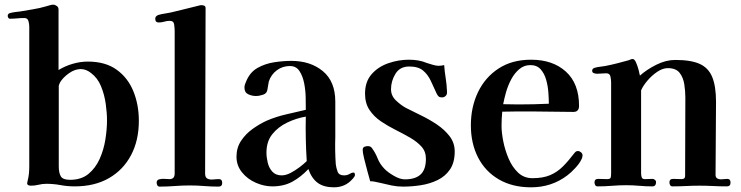

<svg xmlns="http://www.w3.org/2000/svg" viewBox="-20 -794 3163 820"><path d="M437 -279Q437 -312 431.5 -351Q426 -390 411.5 -425.5Q397 -461 369 -482Q359 -490 348 -494.5Q337 -499 325 -499Q300 -499 275 -481.5Q250 -464 237 -443Q236 -441 233.5 -435.5Q231 -430 231 -428V-83Q231 -55 240 -40.5Q249 -26 279 -26Q327 -26 357.5 -51Q388 -76 405.5 -115Q423 -154 430 -198Q437 -242 437 -279ZM573 -278Q573 -194 539.5 -131Q506 -68 445 -33Q384 2 299 2Q268 2 238.5 -3.5Q209 -9 178 -9Q161 -9 145 -5Q129 -1 112 -1Q107 -1 101.5 -3Q96 -5 96 -12Q96 -14 97 -17Q98 -20 98 -22Q102 -37 103.5 -52.5Q105 -68 105 -83V-680Q105 -691 101.5 -704Q98 -717 84 -717Q68 -717 53 -715.5Q38 -714 22 -714Q18 -714 15.5 -718Q13 -722 13 -726Q13 -735 22 -738Q33 -741 44.5 -742.5Q56 -744 66 -745Q94 -750 122 -754.5Q150 -759 177 -767Q185 -769 192.5 -771.5Q200 -774 207 -774Q215 -774 222.5 -768.5Q230 -763 230 -754V-495Q258 -512 290.5 -521.5Q323 -531 355 -531Q430 -531 478 -496.5Q526 -462 549.5 -404.5Q573 -347 573 -278Z M929 -13Q929 3 913 3Q882 3 852 0.5Q822 -2 791 -2Q759 -2 726.5 0.5Q694 3 662 3Q655 3 652 -2.5Q649 -8 649 -14Q649 -25 659.5 -28Q670 -31 683.5 -30Q697 -29 704 -29Q726 -29 726 -53V-134Q726 -266 726 -397.5Q726 -529 726 -661Q726 -672 724 -688.5Q722 -705 705 -705Q693 -705 681.5 -701.5Q670 -698 658 -698Q643 -698 643 -714Q643 -725 656 -730Q669 -734 683.5 -736Q698 -738 711 -741Q741 -748 770.5 -755.5Q800 -763 829 -770Q832 -771 835 -771.5Q838 -772 841 -772Q847 -772 852.5 -769.5Q858 -767 858 -759Q858 -583 857 -406Q856 -229 856 -53Q856 -36 866 -31Q876 -26 890 -27.5Q904 -29 915 -29Q929 -29 929 -13Z M1290 -106Q1287 -153 1286 -200.5Q1285 -248 1286 -296Q1245 -289 1206.5 -270.5Q1168 -252 1143 -221Q1118 -190 1118 -142Q1118 -122 1123.5 -99Q1129 -76 1143.5 -60.5Q1158 -45 1183 -45Q1201 -45 1221 -55.5Q1241 -66 1259.5 -80Q1278 -94 1290 -106ZM1496 -47Q1496 -43 1492.5 -38Q1489 -33 1486 -30Q1455 6 1406 6Q1363 6 1337 -13Q1311 -32 1297 -72Q1265 -38 1228.5 -18Q1192 2 1143 2Q1108 2 1072.5 -13.5Q1037 -29 1013.5 -58Q990 -87 990 -125Q990 -163 1009.5 -192.5Q1029 -222 1059 -243.5Q1089 -265 1120 -279Q1160 -296 1202 -305.5Q1244 -315 1286 -325V-329Q1286 -347 1285.5 -377.5Q1285 -408 1279 -438.5Q1273 -469 1259 -490.5Q1245 -512 1218 -512Q1187 -512 1162.5 -494Q1138 -476 1128 -446Q1126 -437 1125 -428.5Q1124 -420 1122 -411Q1120 -395 1103.5 -389.5Q1087 -384 1073 -384Q1056 -384 1040 -391.5Q1024 -399 1024 -420Q1024 -428 1026.5 -434.5Q1029 -441 1032 -448Q1048 -486 1080 -504Q1112 -522 1150.5 -528Q1189 -534 1224 -534Q1306 -534 1359 -490Q1412 -446 1412 -360V-209Q1411 -181 1411.5 -151.5Q1412 -122 1414 -93Q1416 -76 1422 -60.5Q1428 -45 1449 -45Q1463 -45 1472.5 -51Q1482 -57 1490 -57Q1494 -57 1495 -53Q1496 -49 1496 -47Z M1922 -147Q1922 -100 1902 -70.5Q1882 -41 1849 -25Q1816 -9 1777.5 -3Q1739 3 1701 3Q1676 3 1652 -2Q1628 -7 1604 -13Q1594 -15 1583 -17.5Q1572 -20 1561 -20Q1557 -34 1549.5 -61.5Q1542 -89 1535.5 -115.5Q1529 -142 1529 -153Q1529 -164 1536 -167Q1543 -170 1551 -170Q1563 -170 1569 -161Q1584 -140 1593 -117Q1602 -94 1621 -74Q1635 -59 1661.5 -43.5Q1688 -28 1709 -28Q1754 -28 1776.5 -49Q1799 -70 1799 -116Q1799 -147 1780 -168Q1761 -189 1731.5 -206Q1702 -223 1669 -239.5Q1636 -256 1606.5 -276Q1577 -296 1558 -324.5Q1539 -353 1539 -394Q1539 -445 1567 -477Q1595 -509 1638.5 -524Q1682 -539 1726 -539Q1746 -539 1765 -536Q1784 -533 1803 -525Q1812 -522 1827.5 -517.5Q1843 -513 1852 -513Q1865 -513 1877 -516Q1879 -488 1883.5 -460Q1888 -432 1889 -404V-401Q1890 -391 1883.5 -384.5Q1877 -378 1868 -378Q1858 -378 1853.5 -382Q1849 -386 1845 -394Q1832 -423 1819.5 -449.5Q1807 -476 1786.5 -493Q1766 -510 1728 -510Q1688 -510 1669 -479Q1650 -448 1650 -413Q1650 -385 1671 -365Q1692 -345 1714 -333Q1741 -319 1776.5 -302Q1812 -285 1845 -263Q1878 -241 1900 -212.5Q1922 -184 1922 -147Z M2324 -351Q2324 -371 2322 -399Q2320 -427 2312.5 -453.5Q2305 -480 2289 -498Q2273 -516 2245 -516Q2218 -516 2197.5 -498.5Q2177 -481 2163 -454.5Q2149 -428 2141 -399.5Q2133 -371 2129 -349Q2146 -349 2162.5 -348.5Q2179 -348 2195 -348Q2260 -348 2324 -351ZM2468 -130Q2468 -127 2466.5 -121.5Q2465 -116 2463 -113Q2456 -97 2437 -76.5Q2418 -56 2403 -45Q2336 6 2248 6Q2169 6 2111 -27.5Q2053 -61 2022 -121Q1991 -181 1991 -259Q1991 -337 2021.5 -400.5Q2052 -464 2109.5 -501.5Q2167 -539 2248 -539Q2341 -539 2397 -488Q2453 -437 2453 -342Q2453 -316 2429 -316Q2385 -316 2341 -317Q2297 -318 2253 -318Q2221 -318 2189 -318Q2157 -318 2125 -317Q2122 -287 2122 -256Q2122 -228 2129.5 -190Q2137 -152 2152.5 -116Q2168 -80 2193 -56.5Q2218 -33 2254 -33Q2299 -33 2329.5 -46Q2360 -59 2384 -83Q2408 -107 2433 -140Q2436 -144 2439.5 -146.5Q2443 -149 2448 -149Q2455 -149 2461.5 -143.5Q2468 -138 2468 -130Z M3100 -14Q3100 2 3084 2Q3055 2 3025.5 0.5Q2996 -1 2967 -1Q2939 -1 2910 0.5Q2881 2 2852 2Q2845 2 2842 -3.5Q2839 -9 2839 -15Q2839 -30 2855 -30Q2864 -30 2873 -29.5Q2882 -29 2891 -29Q2906 -29 2906 -42Q2906 -126 2906.5 -210Q2907 -294 2907 -378Q2907 -405 2902.5 -434Q2898 -463 2882.5 -483Q2867 -503 2832 -503Q2810 -503 2786.5 -487Q2763 -471 2744.5 -449Q2726 -427 2718 -408V-54Q2718 -45 2720.5 -37Q2723 -29 2734 -29Q2742 -29 2750.5 -29.5Q2759 -30 2767 -30Q2772 -30 2777 -26Q2782 -22 2782 -17Q2782 2 2766 2Q2738 2 2710.5 -0.5Q2683 -3 2654 -3Q2624 -3 2593.5 -0.5Q2563 2 2532 2Q2525 2 2522 -3.5Q2519 -9 2519 -15Q2519 -30 2535 -30Q2544 -30 2553 -29.5Q2562 -29 2572 -29Q2586 -29 2588 -35Q2590 -41 2590 -54V-199Q2590 -260 2590 -321Q2590 -382 2590 -443Q2590 -454 2587 -467.5Q2584 -481 2569 -481Q2559 -481 2549.5 -480Q2540 -479 2530 -479Q2524 -479 2516.5 -481.5Q2509 -484 2509 -492Q2509 -498 2513 -501Q2517 -504 2522 -505Q2532 -508 2543 -509Q2554 -510 2564 -512Q2590 -517 2615.5 -523.5Q2641 -530 2666 -537Q2670 -539 2674 -540.5Q2678 -542 2682 -542Q2690 -542 2696.5 -527Q2703 -512 2707.5 -495Q2712 -478 2713 -471Q2742 -497 2783 -517.5Q2824 -538 2864 -538Q2931 -538 2968.5 -521Q3006 -504 3022 -464.5Q3038 -425 3038 -359Q3038 -281 3037 -203Q3036 -125 3036 -47Q3036 -37 3042.5 -32.5Q3049 -28 3059 -28Q3066 -28 3072.5 -29Q3079 -30 3086 -30Q3100 -30 3100 -14Z"/></svg>

Font: Kaisei Tokumin
Style: Bold
Weight: 700
Designer: Font-Kai, 金井和夫
Foundry: KAZUO KANAI
Version: Version 5.003